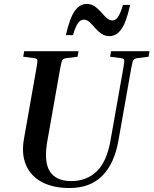

<svg xmlns="http://www.w3.org/2000/svg" viewBox="-20 -938 774 968"><path d="M535 -652 540 -680H734L729 -652L673 -645Q659 -643 653.5 -636.5Q648 -630 642 -596L577 -229Q557 -114 496 -52Q435 10 330 10Q249 10 192.5 -19.5Q136 -49 111.5 -105Q87 -161 101 -239L164 -596Q170 -630 168 -636.5Q166 -643 151 -645L97 -652L102 -680H376L371 -652L315 -645Q301 -643 295.5 -636.5Q290 -630 284 -596L219 -229Q200 -122 231.5 -73.5Q263 -25 339 -25Q416 -25 467 -73.5Q518 -122 537 -229L602 -596Q608 -630 606 -636.5Q604 -643 589 -645ZM532 -756Q508 -756 490.5 -768.5Q473 -781 459 -797.5Q445 -814 431.5 -826.5Q418 -839 402 -839Q385 -839 372.5 -820.5Q360 -802 348 -761H312Q332 -848 357 -883Q382 -918 416 -918Q441 -918 458.5 -905.5Q476 -893 490 -876.5Q504 -860 517.5 -847.5Q531 -835 547 -835Q564 -835 576 -854Q588 -873 600 -913H636Q617 -826 592 -791Q567 -756 532 -756Z"/></svg>

Font: Inria Serif
Style: Bold Italic
Weight: 700
Italic angle: -10°
Designer: Black Foundry Team
Foundry: Black Foundry
Version: Version 1.000; ttfautohint (v1.8.3)